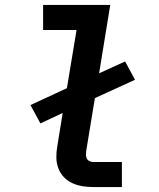

<svg xmlns="http://www.w3.org/2000/svg" viewBox="-20 -755 640 775"><path d="M357 0Q334 0 312.5 -3.5Q291 -7 271.5 -16Q252 -25 237.5 -40.5Q223 -56 215.5 -76Q208 -96 207.5 -118Q207 -140 211 -163L233 -299L143 -257L103 -331L250 -399L289 -634H154V-735H425L380 -459L485 -507L525 -433L363 -359L328 -146Q327 -138 327 -130Q327 -122 330.5 -115Q334 -108 341.5 -104.5Q349 -101 357 -101H472V0Z"/></svg>

Font: Iosevka SS04 Extended
Style: Bold Italic
Weight: 700
Width: 7
Italic angle: -9°
Monospace: yes
Designer: Belleve Invis
Foundry: Belleve Invis
Version: Version 19.0.0; ttfautohint (v1.8.4)